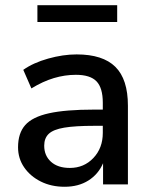

<svg xmlns="http://www.w3.org/2000/svg" viewBox="-20 -705 577 734"><path d="M227 9Q176 9 136 -11Q96 -31 72.5 -65Q49 -99 49 -142Q49 -196 76.5 -227Q104 -258 167.5 -272Q231 -286 339 -286H373V-312Q373 -369 349 -394Q325 -419 270 -419Q228 -419 186 -406.5Q144 -394 100 -367L69 -438Q107 -465 164 -481Q221 -497 273 -497Q373 -497 421 -449.5Q469 -402 469 -301V0H374V-81Q356 -39 318 -15Q280 9 227 9ZM247 -63Q301 -63 337 -101Q373 -139 373 -197V-224H340Q267 -224 225.5 -217Q184 -210 166.5 -193.5Q149 -177 149 -148Q149 -110 175 -86.5Q201 -63 247 -63ZM123 -621V-685H428V-621Z"/></svg>

Font: Nunito Sans SemiBold
Style: Regular
Weight: 600
Designer: Vernon Adams
Foundry: Vernon Adams
Version: Version 3.101; ttfautohint (v1.8.4.7-5d5b);gftools[0.9.27]